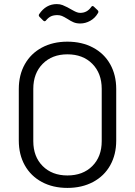

<svg xmlns="http://www.w3.org/2000/svg" viewBox="-20 -912 662 940"><path d="M72 -224V-476Q72 -545 101.5 -597.5Q131 -650 185 -679Q239 -708 310 -708Q381 -708 435.5 -679Q490 -650 519.5 -597.5Q549 -545 549 -476V-224Q549 -155 519.5 -102.5Q490 -50 435.5 -21Q381 8 310 8Q239 8 185 -21Q131 -50 101.5 -102.5Q72 -155 72 -224ZM478 -221V-477Q478 -553 432 -599.5Q386 -646 310 -646Q235 -646 189 -599.5Q143 -553 143 -477V-221Q143 -145 189 -99Q235 -53 310 -53Q386 -53 432 -99Q478 -145 478 -221ZM311 -819Q293 -830 283 -834Q273 -838 261 -838Q243 -838 230.5 -832.5Q218 -827 206 -813Q200 -804 192 -811L174 -829Q167 -836 172 -843Q205 -892 258 -892Q274 -892 286.5 -887Q299 -882 309.5 -876.5Q320 -871 323 -869Q327 -867 337.5 -861Q348 -855 356.5 -852Q365 -849 373 -849Q406 -849 426 -877Q432 -887 440 -879L458 -862Q465 -855 459 -847Q445 -823 421.5 -810Q398 -797 373 -797Q354 -797 340 -803Q326 -809 311 -819Z"/></svg>

Font: Amber EN
Style: Regular
Weight: 400
Designer: Jeremy Tribby
Foundry: Tribby Type Co.
Version: Version 1.403 November 24, 2021